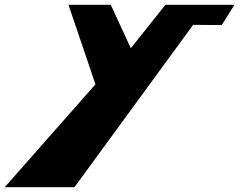

<svg xmlns="http://www.w3.org/2000/svg" viewBox="-107 -436 1045 804"><path d="M701.8 -332 821.7 -331 874.7 -416H585.7L440.8 -234L356.7 -416H179.7L292.7 -83L-87.3 348H204.7Z"/></svg>

Font: Hussar Milosc
Style: Obl
Weight: 700
Foundry: Cannot Into Space Fonts
Version: Version 1.02